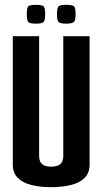

<svg xmlns="http://www.w3.org/2000/svg" viewBox="-20 -770 424 795"><path d="M191 5Q146 5 110 -4Q74 -13 53.5 -33.5Q33 -54 33 -89V-620H142V-123Q142 -112 146 -102Q150 -92 161 -86Q172 -80 191 -80Q212 -80 223 -86Q234 -92 238 -102.5Q242 -113 242 -123V-620H351V-89Q351 -54 330.5 -33.5Q310 -13 273.5 -4Q237 5 191 5ZM253 -672Q226 -672 221 -681Q216 -690 216 -711Q216 -734 221 -742Q226 -750 253 -750Q283 -750 288 -742Q293 -734 293 -711Q293 -690 287.5 -681Q282 -672 253 -672ZM128 -672Q100 -672 95.5 -681Q91 -690 91 -711Q91 -734 95.5 -742Q100 -750 128 -750Q157 -750 162 -742Q167 -734 167 -711Q167 -690 162 -681Q157 -672 128 -672Z"/></svg>

Font: Smooch Sans Thin
Style: Bold
Weight: 700
Version: Version 1.010